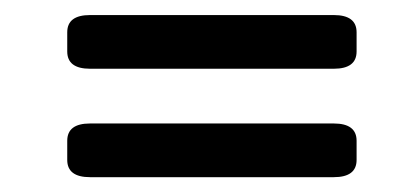

<svg xmlns="http://www.w3.org/2000/svg" viewBox="-20 -436 540 255"><path d="M99.6 -272H423.3Q453.6 -272 453.6 -249V-223.6Q453.6 -200.7 423.3 -200.7H99.6Q69.3 -200.7 69.3 -223.6V-249Q69.3 -272 99.6 -272ZM99.6 -416H423.3Q453.6 -416 453.6 -393.1V-367.7Q453.6 -344.7 423.3 -344.7H99.6Q69.3 -344.7 69.3 -367.7V-393.1Q69.3 -416 99.6 -416Z"/></svg>

Font: Caudex
Style: Bold
Weight: 700
Version: Version 1.01